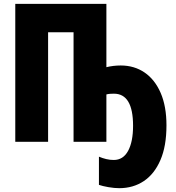

<svg xmlns="http://www.w3.org/2000/svg" viewBox="-20 -734 911 994"><path d="M530.8 -713.9V-386.2Q567.4 -395 605 -395Q675.3 -395 728.5 -358.6Q781.7 -322.3 811.8 -252.9Q841.8 -183.6 841.8 -85Q841.8 22.5 810.5 94.7Q779.3 167 724.4 203.6Q669.4 240.2 597.2 240.2Q572.3 240.2 541.3 234.9Q510.3 229.5 492.2 223.1V77.1Q510.7 85 530 89.6Q549.3 94.2 568.8 94.2Q617.7 94.2 643.3 46.9Q668.9 -0.5 668.9 -83Q668.9 -249 569.8 -249Q559.6 -249 549.8 -248.3Q540 -247.6 530.8 -245.1V0H360.8V-566.9H229V0H59.1V-713.9Z"/></svg>

Font: Open Sans Condensed ExtraBold
Style: Regular
Weight: 800
Width: 3
Designer: Monotype Design Team
Foundry: Monotype Imaging Inc.
Version: Version 3.000; ttfautohint (v1.8.4)